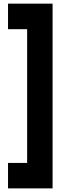

<svg xmlns="http://www.w3.org/2000/svg" viewBox="-20 -891 401 1050"><path d="M267.6 139.2H23.9V0H128.4V-731.4H23.9V-871.1H267.6Z"/></svg>

Font: Basically A Sans Serif
Style: Bold
Weight: 700
Designer: Hyung-Suk Kim
Foundry: Mental Design
Version: 1.000